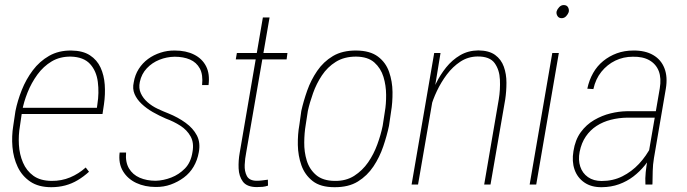

<svg xmlns="http://www.w3.org/2000/svg" viewBox="-20 -741 2758 771"><path d="M186 10.7Q134.8 10.7 101.6 -11.7Q68.4 -34.2 51 -70.8Q33.7 -107.4 30 -150.9Q26.4 -194.3 33.2 -235.8L42 -294.9Q50.3 -336.4 67.4 -379.4Q84.5 -422.4 111.6 -458.5Q138.7 -494.6 177 -516.6Q215.3 -538.6 266.1 -538.1Q312.5 -537.6 341.1 -519Q369.6 -500.5 383.8 -469.7Q397.9 -439 400.6 -400.9Q403.3 -362.8 397.5 -322.3L391.6 -283.2H57.6L62.5 -308.1H369.1L371.1 -322.8Q378.4 -368.2 372.8 -412.1Q367.2 -456.1 341.6 -484.1Q315.9 -512.2 264.6 -513.7Q220.7 -514.2 187.5 -494.4Q154.3 -474.6 130.1 -441.4Q106 -408.2 90.6 -369.6Q75.2 -331.1 68.8 -294.9L60.1 -234.9Q53.7 -198.2 55.9 -159.7Q58.1 -121.1 72.3 -88.1Q86.4 -55.2 114 -35.2Q141.6 -15.1 187 -14.6Q227.1 -14.2 261.5 -28.6Q295.9 -43 324.2 -68.4L337.4 -51.3Q315.9 -31.7 292.2 -17.6Q268.6 -3.4 241.9 3.7Q215.3 10.7 186 10.7Z M752.9 -130.4Q759.8 -167 745.4 -193.1Q731 -219.2 704.1 -236.3Q677.2 -253.4 646.5 -264.6Q619.1 -276.4 593.5 -291Q567.9 -305.7 548.6 -324Q529.3 -342.3 520.3 -363.5Q511.2 -384.8 517.1 -410.6Q522 -440.4 537.1 -464.1Q552.2 -487.8 574.5 -504.2Q596.7 -520.5 624.5 -529.5Q652.3 -538.6 682.1 -538.1Q727.1 -538.1 759.5 -521.7Q792 -505.4 807.6 -474.9Q823.2 -444.3 817.4 -399.4H791.5Q795.9 -440.9 782.5 -465.8Q769 -490.7 742.7 -502Q716.3 -513.2 681.2 -513.2Q649.4 -512.7 620.1 -501Q590.8 -489.3 569.6 -466.8Q548.3 -444.3 541.5 -412.1Q536.1 -386.7 545.4 -366.5Q554.7 -346.2 572.5 -330.6Q590.3 -314.9 613 -304.2Q635.7 -293.5 656.2 -285.6Q694.8 -270 725.1 -248Q755.4 -226.1 770.5 -197.3Q785.6 -168.5 778.3 -129.4Q772.5 -97.2 757.3 -71.5Q742.2 -45.9 718.3 -28.1Q694.3 -10.3 665.8 0Q637.2 10.3 605 9.8Q562 9.8 527.3 -6.3Q492.7 -22.5 473.9 -53.5Q455.1 -84.5 460.4 -128.4H486.3Q482.9 -90.3 497.8 -64.9Q512.7 -39.6 541 -27.3Q569.3 -15.1 605.5 -15.1Q636.7 -16.1 667.7 -28.1Q698.7 -40 722.7 -64.5Q746.6 -88.9 752.9 -130.4Z M1134.3 -528.3 1130.9 -502.4H926.8L931.2 -528.3ZM1035.6 -670.9H1062.5L968.3 -126.5Q963.9 -105 962.6 -79.1Q961.4 -53.2 971.2 -34.4Q981 -15.6 1009.8 -15.1Q1022.5 -15.1 1033.7 -16.6Q1044.9 -18.1 1055.7 -19.5L1056.2 4.4Q1045.4 8.3 1034.4 9.3Q1023.4 10.3 1010.3 10.3Q971.2 9.8 955.3 -11.7Q939.5 -33.2 938.2 -64.9Q937 -96.7 942.4 -126.5Z M1182.1 -239.3 1189.9 -295.4Q1198.7 -335 1213.6 -377.2Q1228.5 -419.4 1253.7 -456.3Q1278.8 -493.2 1316.9 -515.9Q1355 -538.6 1411.1 -538.1Q1465.8 -537.6 1497.6 -513.9Q1529.3 -490.2 1542.5 -452.1Q1555.7 -414.1 1556.2 -371.6Q1556.6 -329.1 1550.3 -292L1542 -235.4Q1533.7 -196.3 1519 -153.1Q1504.4 -109.9 1479.5 -72.5Q1454.6 -35.2 1417 -12Q1379.4 11.2 1322.8 10.7Q1267.1 10.7 1235.6 -13.9Q1204.1 -38.6 1190.4 -77.1Q1176.8 -115.7 1176 -158.9Q1175.3 -202.1 1182.1 -239.3ZM1216.3 -295.9 1207.5 -238.8Q1202.1 -207.5 1201.7 -169.2Q1201.2 -130.9 1211.9 -95.9Q1222.7 -61 1249.5 -38.1Q1276.4 -15.1 1323.7 -14.6Q1369.1 -13.7 1402.3 -34.9Q1435.5 -56.2 1458.3 -89.1Q1481 -122.1 1495.1 -160.9Q1509.3 -199.7 1516.6 -235.4L1525.4 -292.5Q1530.8 -322.8 1530.5 -360.4Q1530.3 -397.9 1519.8 -432.4Q1509.3 -466.8 1483.4 -490Q1457.5 -513.2 1409.7 -513.7Q1362.3 -513.7 1328.6 -492.7Q1294.9 -471.7 1272.7 -438.2Q1250.5 -404.8 1237.1 -366.9Q1223.6 -329.1 1216.3 -295.9Z M1730.5 -415.5 1658.7 0H1632.8L1723.6 -528.3H1749ZM1709.5 -309.1 1703.1 -338.4Q1713.4 -370.6 1730.5 -405.5Q1747.6 -440.4 1771.7 -470.5Q1795.9 -500.5 1827.9 -519.3Q1859.9 -538.1 1900.9 -538.6Q1943.8 -538.1 1968.3 -520.3Q1992.7 -502.4 2003.2 -473.1Q2013.7 -443.8 2013.7 -409.2Q2013.7 -374.5 2008.8 -341.8L1949.7 0H1924.3L1982.9 -342.3Q1989.3 -380.9 1987.5 -420.7Q1985.8 -460.4 1966.3 -487.5Q1946.8 -514.6 1897.5 -514.2Q1859.4 -513.7 1828.6 -493.4Q1797.9 -473.1 1774.4 -441.9Q1751 -410.6 1734.4 -375.5Q1717.8 -340.3 1709.5 -309.1Z M2224.1 -528.3 2133.3 0H2106.9L2197.8 -528.3ZM2215.3 -695.8Q2217.8 -704.1 2225.6 -712.4Q2233.4 -720.7 2243.7 -720.7Q2256.3 -720.7 2261.2 -711.4Q2266.1 -702.1 2263.7 -692.4Q2261.2 -684.6 2253.7 -676.3Q2246.1 -668 2235.4 -668Q2223.6 -668 2218.3 -677.2Q2212.9 -686.5 2215.3 -695.8Z M2580.1 -99.6 2629.4 -386.2Q2636.2 -426.8 2625.5 -455.1Q2614.7 -483.4 2588.1 -498.8Q2561.5 -514.2 2521 -513.2Q2483.4 -513.2 2450.9 -497.6Q2418.5 -481.9 2395 -452.9Q2371.6 -423.8 2362.8 -383.3L2338.4 -384.8Q2345.7 -419.4 2361.8 -447.8Q2377.9 -476.1 2402.1 -495.8Q2426.3 -515.6 2456.8 -526.9Q2487.3 -538.1 2523.4 -538.1Q2570.8 -538.6 2602.8 -520Q2634.8 -501.5 2648.2 -466.8Q2661.6 -432.1 2653.8 -385.3L2606 -106Q2601.6 -79.6 2601.1 -55.4Q2600.6 -31.2 2600.1 -4.4L2599.6 0H2571.8Q2570.3 -24.9 2573 -50Q2575.7 -75.2 2580.1 -99.6ZM2623.5 -294.4 2621.1 -268.6H2499.5Q2464.4 -268.1 2432.9 -260Q2401.4 -252 2375.7 -235.4Q2350.1 -218.8 2332.5 -193.1Q2314.9 -167.5 2307.6 -131.3Q2301.3 -98.6 2310.1 -72Q2318.8 -45.4 2341.1 -29.8Q2363.3 -14.2 2396 -14.2Q2441.9 -14.2 2479.2 -33Q2516.6 -51.8 2545.9 -83Q2575.2 -114.3 2596.2 -155.3L2604.5 -129.9Q2590.3 -103 2569.6 -77.4Q2548.8 -51.8 2523.2 -32.2Q2497.6 -12.7 2466.1 -1.2Q2434.6 10.3 2396.5 10.7Q2354.5 11.2 2326.4 -8.3Q2298.3 -27.8 2287.1 -60.3Q2275.9 -92.8 2282.7 -133.8Q2289.6 -179.2 2312 -210Q2334.5 -240.7 2366 -259Q2397.5 -277.3 2431.4 -285.6Q2465.3 -293.9 2497.1 -294.4Z"/></svg>

Font: Roboto Condensed Thin
Style: Italic
Weight: 250
Italic angle: -12°
Designer: Christian Robertson
Foundry: Google
Version: Version 3.008; 2023